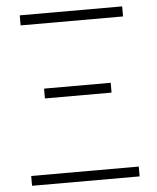

<svg xmlns="http://www.w3.org/2000/svg" viewBox="-52 -773 667 818"><g transform="rotate(-5 281.0 -364.0)"><path d="M52 -42H512V0H52ZM139 -408H424V-366H139ZM63 -728H501V-685H63Z"/></g></svg>

Font: Merged Yaku Han JP ExtraLight
Style: Regular
Weight: 250
Designer: Ryoko NISHIZUKA 西塚涼子 (kana, bopomofo & ideographs); Paul D. Hunt (Latin, Greek & Cyrillic); Sandoll Communications 산돌커뮤니
Foundry: Adobe
Version: Version 2.004